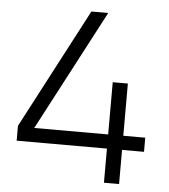

<svg xmlns="http://www.w3.org/2000/svg" viewBox="-51 -742 691 784"><g transform="rotate(5 295.0 -350.0)"><path d="M556 -202V-144H466V-4H404V-144H34V-205L292 -696H361L101 -202H404V-416H466V-202Z"/></g></svg>

Font: IngvarSans
Style: Regular
Weight: 400
Version: Version 1.000